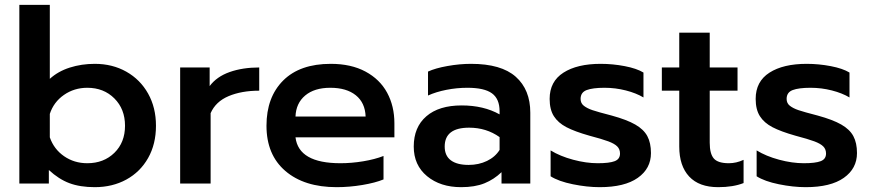

<svg xmlns="http://www.w3.org/2000/svg" viewBox="-20 -759 3604 794"><path d="M182 -56V0H60V-739H186V-433Q220 -464 268.5 -479.5Q317 -495 372 -495Q445 -495 502.5 -462.5Q560 -430 592.5 -372Q625 -314 625 -239Q625 -163 592.5 -105.5Q560 -48 502.5 -16.5Q445 15 372 15Q311 15 267 -1.5Q223 -18 182 -56ZM497 -239Q497 -308 453 -352Q409 -396 341 -396Q287 -396 244.5 -366.5Q202 -337 186 -288V-191Q203 -142 245 -113Q287 -84 341 -84Q409 -84 453 -127Q497 -170 497 -239Z M725 -480H847V-403Q876 -442 929.5 -461Q983 -480 1052 -480V-384Q979 -384 925.5 -361.5Q872 -339 851 -291V0H725Z M1082 -239Q1082 -357 1151 -426Q1220 -495 1348 -495Q1432 -495 1491.5 -463Q1551 -431 1581 -375.5Q1611 -320 1611 -249V-191H1202Q1215 -84 1388 -84Q1434 -84 1482 -92Q1530 -100 1566 -114V-17Q1532 -3 1478.5 6Q1425 15 1372 15Q1238 15 1160 -52Q1082 -119 1082 -239ZM1492 -277Q1490 -334 1451.5 -365Q1413 -396 1346 -396Q1280 -396 1242 -364Q1204 -332 1202 -277Z M1691 -153Q1691 -233 1743 -278Q1795 -323 1889 -323Q1980 -323 2046 -286V-299Q2046 -350 2014.5 -373Q1983 -396 1913 -396Q1869 -396 1826 -387.5Q1783 -379 1750 -364V-463Q1780 -477 1830.5 -486Q1881 -495 1928 -495Q2053 -495 2113 -441.5Q2173 -388 2173 -293V0H2054V-47Q2023 -17 1983.5 -1Q1944 15 1887 15Q1801 15 1746 -30.5Q1691 -76 1691 -153ZM2046 -139V-192Q1991 -231 1920 -231Q1819 -231 1819 -153Q1819 -115 1844.5 -96Q1870 -77 1918 -77Q1960 -77 1994 -93.5Q2028 -110 2046 -139Z M2257 -30V-137Q2296 -113 2350 -98.5Q2404 -84 2452 -84Q2500 -84 2522 -92.5Q2544 -101 2544 -124Q2544 -142 2532.5 -153.5Q2521 -165 2495.5 -174.5Q2470 -184 2417 -198Q2357 -215 2322.5 -233Q2288 -251 2270.5 -278.5Q2253 -306 2253 -350Q2253 -422 2310 -458.5Q2367 -495 2464 -495Q2514 -495 2563.5 -485.5Q2613 -476 2641 -459V-356Q2611 -374 2568 -385Q2525 -396 2480 -396Q2431 -396 2406 -386.5Q2381 -377 2381 -350Q2381 -332 2394.5 -321.5Q2408 -311 2430 -303.5Q2452 -296 2510 -281Q2572 -264 2607 -244Q2642 -224 2657 -196Q2672 -168 2672 -126Q2672 -62 2617.5 -23.5Q2563 15 2460 15Q2408 15 2349 3Q2290 -9 2257 -30Z M2789 -153V-384H2717V-480H2789V-624H2915V-480H3030V-384H2915V-169Q2915 -123 2932 -103.5Q2949 -84 2994 -84Q3025 -84 3055 -98V-2Q3012 15 2950 15Q2871 15 2830 -29Q2789 -73 2789 -153Z M3109 -30V-137Q3148 -113 3202 -98.5Q3256 -84 3304 -84Q3352 -84 3374 -92.5Q3396 -101 3396 -124Q3396 -142 3384.5 -153.5Q3373 -165 3347.5 -174.5Q3322 -184 3269 -198Q3209 -215 3174.5 -233Q3140 -251 3122.5 -278.5Q3105 -306 3105 -350Q3105 -422 3162 -458.5Q3219 -495 3316 -495Q3366 -495 3415.5 -485.5Q3465 -476 3493 -459V-356Q3463 -374 3420 -385Q3377 -396 3332 -396Q3283 -396 3258 -386.5Q3233 -377 3233 -350Q3233 -332 3246.5 -321.5Q3260 -311 3282 -303.5Q3304 -296 3362 -281Q3424 -264 3459 -244Q3494 -224 3509 -196Q3524 -168 3524 -126Q3524 -62 3469.5 -23.5Q3415 15 3312 15Q3260 15 3201 3Q3142 -9 3109 -30Z"/></svg>

Font: Prompt Medium
Style: Regular
Weight: 500
Designer: Katatrad Team
Foundry: CadsonDemak
Version: Version 1.000